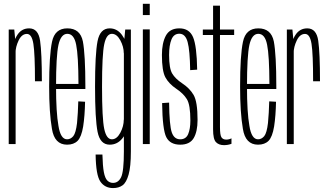

<svg xmlns="http://www.w3.org/2000/svg" viewBox="-20 -752 1716 1002"><path d="M162.5 -328H198.5Q198.5 -475 189.2 -539.5Q180 -604 132 -604Q93 -604 70.8 -570.2Q48.5 -536.5 48.5 -490.5L61 -475.5Q61 -507 77.2 -541Q93.5 -575 120.5 -575Q146 -575 154.2 -523Q162.5 -471 162.5 -328ZM25.5 0H61.5V-523L54.5 -598H25.5Z M330 3V-25Q296 -25 285 -95.5Q272.5 -165 272.5 -301Q272.5 -460 285 -517.5Q298 -575.5 331.5 -575.5Q366.5 -575.5 377.5 -518.5Q389 -462.5 389.5 -314H267V-287.5H425.5Q425.5 -295 425.5 -301Q425.5 -467 412.5 -536Q398.5 -604 331.5 -604Q266 -604 251.5 -534Q236.5 -463.5 236.5 -301Q236.5 -163.5 251 -80Q264 3 330 3ZM330 -25V3Q365 3 385 -17Q405 -37.5 414 -92Q422.5 -146.5 424 -221L388.5 -223Q387 -162 382 -110Q376 -58.5 362.5 -41.5Q348.5 -25 330 -25Z M570 229.5Q600 229.5 619.8 215Q639.5 200.5 651.2 159Q663 117.5 663 38.5V-598H633.5L626.5 -520.5V38.5Q626.5 143 612 172.8Q597.5 202.5 570 202.5Q552.5 202.5 540.2 190.2Q528 178 522 146.5Q516 115 514.5 54.5H479Q480.5 162.5 504 196Q527.5 229.5 570 229.5ZM552.5 3Q591 3 617 -27.8Q643 -58.5 643 -101.5L626 -128Q626 -93 607.8 -59Q589.5 -25 564 -25Q535.5 -25 524 -79.2Q512.5 -133.5 512.5 -300Q512.5 -467 524 -521.2Q535.5 -575.5 564 -575.5Q589.5 -575.5 607.8 -541.8Q626 -508 626 -474L641.5 -498Q641.5 -536 616.2 -570Q591 -604 552.5 -604Q502 -604 489 -536.8Q476 -469.5 476 -300Q476 -131 489.2 -64Q502.5 3 552.5 3Z M725.5 0H761.5V-598.5H725.5ZM725.5 -732V-673.5H761.5V-732Z M920.5 3Q970.5 3 990.8 -31.2Q1011 -65.5 1011 -126Q1011 -221 990.5 -256.2Q970 -291.5 931 -317Q894.5 -341.5 878.5 -368.5Q862.5 -395.5 862.5 -465Q862.5 -515.5 874.8 -545.8Q887 -576 916 -576Q947.5 -576 959.2 -532.5Q971 -489 972.5 -386L1009 -388.5Q1007 -512.5 987.5 -558.2Q968 -604 916 -604Q866 -604 845.5 -565.8Q825 -527.5 825 -465Q825 -382 843 -348.5Q861 -315 901 -288Q937 -264 955.2 -234.5Q973.5 -205 973.5 -123Q973.5 -79.5 962 -52.2Q950.5 -25 920.5 -25Q889 -25 876.5 -61Q864 -97 862.5 -216.5L826 -214Q828 -74.5 848 -35.8Q868 3 920.5 3Z M1149 5.5Q1169.5 5.5 1188 -1.5V-30Q1175 -23.5 1160.5 -23.5Q1144 -23.5 1136 -35Q1128 -46.5 1128 -88V-569.5H1202V-598H1128V-722.5H1092V-598H1038.5V-569.5H1092V-76.5Q1092 -26 1107 -10.2Q1122 5.5 1149 5.5Z M1326.5 3V-25Q1292.5 -25 1281.5 -95.5Q1269 -165 1269 -301Q1269 -460 1281.5 -517.5Q1294.5 -575.5 1328 -575.5Q1363 -575.5 1374 -518.5Q1385.5 -462.5 1386 -314H1263.5V-287.5H1422Q1422 -295 1422 -301Q1422 -467 1409 -536Q1395 -604 1328 -604Q1262.5 -604 1248 -534Q1233 -463.5 1233 -301Q1233 -163.5 1247.5 -80Q1260.5 3 1326.5 3ZM1326.5 -25V3Q1361.5 3 1381.5 -17Q1401.5 -37.5 1410.5 -92Q1419 -146.5 1420.5 -221L1385 -223Q1383.5 -162 1378.5 -110Q1372.5 -58.5 1359 -41.5Q1345 -25 1326.5 -25Z M1614 -328H1650Q1650 -475 1640.8 -539.5Q1631.5 -604 1583.5 -604Q1544.5 -604 1522.2 -570.2Q1500 -536.5 1500 -490.5L1512.5 -475.5Q1512.5 -507 1528.8 -541Q1545 -575 1572 -575Q1597.5 -575 1605.8 -523Q1614 -471 1614 -328ZM1477 0H1513V-523L1506 -598H1477Z"/></svg>

Font: Anybody ExtraCondensed ExtraLight
Style: Regular
Weight: 250
Width: 2
Version: Version 1.113;gftools[0.9.25]